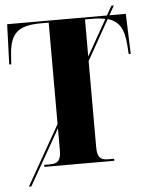

<svg xmlns="http://www.w3.org/2000/svg" viewBox="-58 -806 718 943"><g transform="rotate(-5 301.5 -335.0)"><path d="M46 90H58L213 -183V-75C213 -24 197 -10 159 -10H130V0H475V-10H446C408 -10 392 -23 392 -74V-499L503 -696C559 -680 582 -641 588 -561L591 -516H601L594 -714H513L539 -760H527L501 -714H9L2 -516H12L15 -561C22 -669 62 -704 176 -704H213V-204ZM392 -704H428C453 -704 474 -702 492 -698L392 -521Z"/></g></svg>

Font: Noto Serif Display Condensed Black
Style: Regular
Weight: 900
Width: 3
Designer: Monotype Design Team
Foundry: Monotype Imaging Inc.
Version: Version 2.009